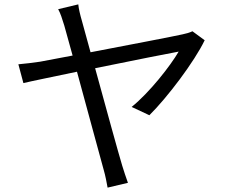

<svg xmlns="http://www.w3.org/2000/svg" viewBox="-20 -814 1040 878"><path d="M860 -671C848 -665 830 -660 815 -657C776 -648 566 -608 394 -575L355 -717C346 -748 340 -773 338 -794L246 -772C257 -752 264 -729 274 -697C280 -676 294 -625 312 -560L164 -532C128 -527 99 -523 64 -520L87 -434C119 -442 218 -462 332 -486C380 -312 439 -90 454 -38C462 -11 468 22 472 44L565 22C557 -1 545 -35 539 -56C522 -112 464 -323 415 -502C587 -537 767 -573 797 -578C760 -514 664 -391 582 -325L663 -287C745 -368 869 -532 916 -630Z"/></svg>

Font: Squished Noto Sans CJK JP Regular
Style: Regular
Weight: 400
Designer: Ryoko NISHIZUKA (kana & ideographs); Paul D. Hunt (Latin, Greek & Cyrillic); Wenlong ZHANG (bopomofo); Sandoll Communica
Foundry: Adobe Systems Incorporated
Version: Version 1.004;PS 1.004;hotconv 1.0.82;makeotf.lib2.5.63406